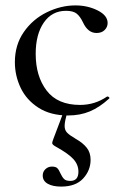

<svg xmlns="http://www.w3.org/2000/svg" viewBox="-20 -415 455 710"><path d="M35 -185Q35 -249 68 -296.5Q101 -344 153 -369.5Q205 -395 259 -395Q304 -395 341 -376.5Q378 -358 378 -330Q378 -315 367 -304Q356 -293 337 -293Q305 -293 287 -332Q276 -355 263 -365Q250 -375 224 -375Q172 -375 142 -331.5Q112 -288 112 -216Q112 -133 152.5 -80Q193 -27 276 -27Q331 -27 376 -58H378Q381 -58 383.5 -55Q386 -52 383 -50Q348 -18 312 -3Q276 12 232 12Q167 12 122.5 -16.5Q78 -45 56.5 -90Q35 -135 35 -185ZM219 51Q219 66 228 75.5Q237 85 261 99Q286 113 300.5 131Q315 149 315 176Q315 215 287.5 245Q260 275 206 275Q175 275 156.5 264.5Q138 254 138 234Q138 220 148 210.5Q158 201 172 201Q186 201 192 207Q198 213 204 227Q210 240 217 247Q224 254 240 254Q270 254 270 220Q270 194 251.5 173.5Q233 153 186 127Q173 120 173 114Q173 110 178 97Q198 44 203 31L214 1L229 2Q219 33 219 51Z"/></svg>

Font: Cormorant Infant Medium
Style: Regular
Weight: 500
Designer: Christian Thalmann (Catharsis Fonts)
Foundry: Catharsis Fonts
Version: Version 4.000